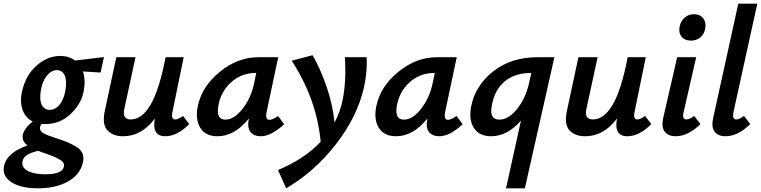

<svg xmlns="http://www.w3.org/2000/svg" viewBox="-81 -731 4122 1040"><path d="M482 -422 464 -338 368 -344Q384 -299 372 -235Q359 -169 302 -114Q245 -59 164 -59Q151 -59 145 -60Q137 -50 136 -41Q133 -21 156 -8.5Q179 4 228 19Q264 31 283.5 39Q303 47 329 62Q355 77 364.5 97.5Q374 118 369 145Q356 212 290 250.5Q224 289 125 289Q33 289 -19 256Q-71 223 -59 166Q-42 95 68 57Q37 34 42 1Q49 -35 96 -73Q56 -93 41 -137.5Q26 -182 38 -235Q59 -326 118.5 -377Q178 -428 245 -428Q293 -428 325 -403ZM274 -245Q282 -295 269 -323Q256 -351 227 -351Q197 -351 172.5 -320.5Q148 -290 140 -240Q132 -191 145 -163.5Q158 -136 188 -136Q219 -136 242.5 -165Q266 -194 274 -245ZM165 100Q159 98 146 93.5Q133 89 126 86Q87 95 66.5 107.5Q46 120 41 142Q34 175 68 194Q102 213 164 213Q256 213 265 172Q268 160 261.5 150Q255 140 237.5 130.5Q220 121 206.5 115.5Q193 110 165 100Z M910 -103 944 -59Q879 7 814 7Q740 7 758 -89Q686 7 586 7Q530 7 500.5 -25.5Q471 -58 487 -132L549 -421H653L593 -144Q579 -84 627 -84Q688 -84 735 -164.5Q782 -245 816 -421H914L853 -124Q845 -84 868 -84Q885 -84 910 -103Z M1425 -103 1458 -58Q1387 7 1332 7Q1294 7 1275.5 -16.5Q1257 -40 1267 -89Q1190 7 1097 7Q1032 7 1004 -38.5Q976 -84 990 -154Q1011 -261 1108.5 -341Q1206 -421 1319 -421H1426L1363 -124Q1355 -82 1378 -82Q1397 -82 1425 -103ZM1140 -83Q1187 -83 1232.5 -141Q1278 -199 1295 -278L1307 -336H1306Q1226 -336 1169.5 -284Q1113 -232 1101 -154Q1090 -83 1140 -83Z M1905 -421Q1909 -343 1891 -260Q1855 -99 1738.5 50.5Q1622 200 1469 289L1425 190Q1568 130 1656 37Q1634 -195 1499 -402L1612 -432Q1657 -354 1689.5 -257Q1722 -160 1731 -67Q1760 -121 1774 -185Q1796 -291 1787 -421Z M2392 -103 2425 -58Q2354 7 2299 7Q2261 7 2242.5 -16.5Q2224 -40 2234 -89Q2157 7 2064 7Q1999 7 1971 -38.5Q1943 -84 1957 -154Q1978 -261 2075.5 -341Q2173 -421 2286 -421H2393L2330 -124Q2322 -82 2345 -82Q2364 -82 2392 -103ZM2107 -83Q2154 -83 2199.5 -141Q2245 -199 2262 -278L2274 -336H2273Q2193 -336 2136.5 -284Q2080 -232 2068 -154Q2057 -83 2107 -83Z M2830 -421H2922L2762 289H2660L2741 -78Q2667 7 2579 7Q2516 7 2486.5 -37Q2457 -81 2471 -154Q2493 -267 2590 -344Q2687 -421 2830 -421ZM2623 -83Q2674 -83 2720 -141Q2766 -199 2784 -278L2797 -336Q2707 -336 2651.5 -289Q2596 -242 2582 -154Q2570 -83 2623 -83Z M3413 -103 3447 -59Q3382 7 3317 7Q3243 7 3261 -89Q3189 7 3089 7Q3033 7 3003.5 -25.5Q2974 -58 2990 -132L3052 -421H3156L3096 -144Q3082 -84 3130 -84Q3191 -84 3238 -164.5Q3285 -245 3319 -421H3417L3356 -124Q3348 -84 3371 -84Q3388 -84 3413 -103Z M3662 -511Q3627 -511 3610 -533.5Q3593 -556 3601 -590Q3607 -618 3628 -636Q3649 -654 3678 -654Q3712 -654 3729 -630.5Q3746 -607 3738 -572Q3732 -544 3711.5 -527.5Q3691 -511 3662 -511ZM3579 7Q3539 7 3519.5 -18Q3500 -43 3512 -95L3587 -421H3690L3622 -124Q3612 -84 3637 -84Q3654 -84 3679 -103L3713 -59Q3646 7 3579 7Z M3849 7Q3809 7 3790 -17.5Q3771 -42 3782 -92L3918 -711H4021L3892 -124Q3884 -84 3907 -84Q3924 -84 3949 -103L3983 -59Q3916 7 3849 7Z"/></svg>

Font: EauTest
Style: Bold Italic
Weight: 700
Italic angle: -12°
Designer: Christian Thalmann (Catharsis Fonts)
Version: Version 0.001;PS 000.001;hotconv 1.0.88;makeotf.lib2.5.64775